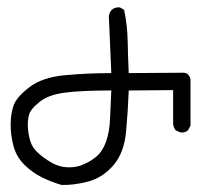

<svg xmlns="http://www.w3.org/2000/svg" viewBox="-20 -491 544 528"><path d="M149.4 17.6Q122.1 9.8 95.2 -3.4Q68.4 -16.6 46.4 -38.6Q24.4 -60.5 16.6 -91.3Q8.8 -122.1 9.3 -150.9Q9.8 -179.7 17.6 -201.7Q25.4 -223.6 60.5 -251Q95.7 -278.3 158.7 -284.2Q221.7 -290 286.1 -290L279.3 -447.3Q281.2 -457 287.1 -463.9Q295.9 -471.7 309.6 -470.7L321.3 -463.9Q330.1 -422.9 331.1 -378.4Q332 -334 334 -290L485.4 -291Q500 -290 503.9 -272.5V-145.5L497.1 -132.8Q488.3 -125 475.6 -127L462.9 -132.8Q457 -140.6 456.1 -150.4V-243.2L334 -242.2Q332 -187.5 326.7 -128.9Q321.3 -70.3 291.5 -36.1Q261.7 -2 222.2 8.3Q182.6 18.6 149.4 17.6ZM211.9 -40Q228.5 -46.9 245.1 -60.5Q261.7 -74.2 271.5 -101.1Q281.2 -127.9 282.7 -166Q284.2 -204.1 286.1 -242.2Q204.1 -242.2 158.7 -236.3Q113.3 -230.5 88.9 -210.9Q64.5 -191.4 60.1 -176.3Q55.7 -161.1 56.6 -142.1Q57.6 -123 63 -104Q68.4 -85 85.9 -69.3Q103.5 -53.7 124 -42.5Q144.5 -31.2 168.5 -30.8Q192.4 -30.3 211.9 -40Z"/></svg>

Font: JasonHandwriting1
Style: Regular
Weight: 400
Version: Version 1.48.20